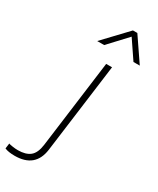

<svg xmlns="http://www.w3.org/2000/svg" viewBox="-410 -852 932 1133"><g transform="rotate(30 56.0 -285.0)"><path d="M34.2 -620.1H-13.2L138.2 -779.8H168L276.9 -620.1H233.9L149.9 -744.1ZM22 66.9 100.1 -529.8H140.1L60.1 79.1Q42 210 -97.2 210Q-140.1 210 -165 199.2L-160.2 163.1Q-153.3 166 -133.8 168.9Q-114.3 171.9 -97.2 171.9Q-43.9 171.9 -14.9 148.7Q14.2 125.5 22 66.9Z"/></g></svg>

Font: Cooper Hewitt
Style: Light Italic
Weight: 704
Designer: Village Type and Design LLC
Foundry: Cooper Hewitt Smithsonian Design Museum
Version: 1.000